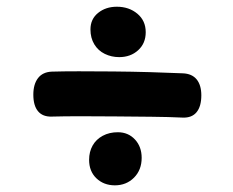

<svg xmlns="http://www.w3.org/2000/svg" viewBox="-20 -602 690 568"><path d="M520.6 -254.1Q479.6 -256.1 427.6 -256.6Q375.6 -257.1 321.1 -257.6Q266.6 -258.1 217.6 -258.1Q168.6 -258.1 133.6 -257.1Q106.6 -256.1 92.6 -272.8Q78.6 -289.4 78.6 -322Q78.6 -353 92.6 -371.1Q106.6 -389.1 133.6 -390.1Q165.6 -391.1 213.1 -391.1Q260.6 -391.1 315.1 -390.6Q369.6 -390.1 423.1 -388.6Q476.6 -387.1 520.6 -385.1Q547.8 -384.1 561.7 -367.2Q575.6 -350.2 575.6 -320Q575.6 -287.4 561.7 -270.3Q547.8 -253.1 520.6 -254.1ZM319.6 -53.7Q286.7 -53.9 265.1 -74.6Q243.6 -95.3 243.6 -129.1Q243.6 -152.8 253.9 -171.3Q264.3 -189.8 283.9 -200.3Q303.4 -210.8 328.6 -210.8Q359.4 -210.8 379.3 -189.3Q399.1 -167.9 399.1 -135.1Q399.1 -99.2 376.4 -76.4Q353.7 -53.7 319.6 -53.7ZM332.6 -433Q309.7 -433 290 -442.6Q270.3 -452.2 258.9 -471Q247.6 -489.8 247.6 -514.9Q247.6 -545.6 270.2 -563.8Q292.8 -582.1 325.6 -582.1Q361.7 -582.1 386.4 -561.4Q411.1 -540.8 411.1 -506.7Q411.1 -473.8 388.7 -453.4Q366.3 -433 332.6 -433Z"/></svg>

Font: Playpen Sans Arabic
Style: Regular
Weight: 400
Designer: Azza Alameddine, Laura Meseguer, Veronika Burian, José Scaglione
Foundry: TypeTogether
Version: Version 2.000